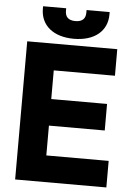

<svg xmlns="http://www.w3.org/2000/svg" viewBox="-60 -941 674 994"><g transform="rotate(5 277.0 -444.0)"><path d="M296 -743C403 -743 469 -798 469 -884V-897H349V-884C349 -855 335 -835 296 -835C257 -835 243 -855 243 -884V-897H123V-884C123 -798 189 -743 296 -743ZM57 -709V9H531V-129H207V-284H497V-422H207V-571H525V-709Z"/></g></svg>

Font: Kalas SG
Style: Bold
Weight: 700
Designer: Kalas
Foundry: Kalas
Version: Version 2.000;FEAKit 1.0